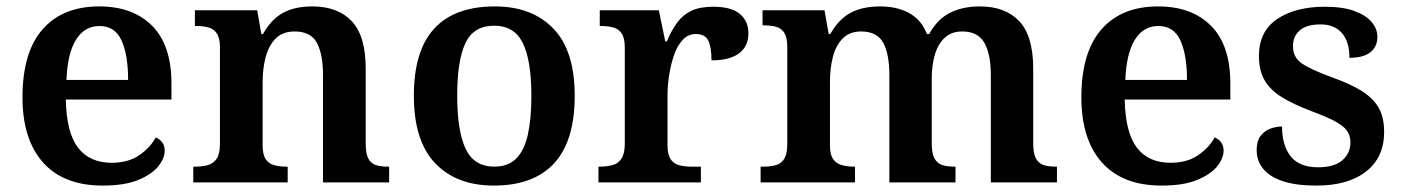

<svg xmlns="http://www.w3.org/2000/svg" viewBox="-20 -568 4368 598"><path d="M300 10Q178 10 114 -62Q50 -134 50 -265Q50 -405 112.5 -476.5Q175 -548 289 -548Q394 -548 454 -487.5Q514 -427 514 -308V-258H185Q187 -155 223 -108Q259 -61 328 -61Q379 -61 413.5 -84.5Q448 -108 465 -140Q476 -136 484.5 -125.5Q493 -115 493 -99Q493 -75 473 -50Q453 -25 410.5 -7.5Q368 10 300 10ZM379 -319Q379 -397 358.5 -442Q338 -487 290 -487Q243 -487 216.5 -444Q190 -401 187 -319Z M582 0V-49H588Q611 -49 628 -54Q645 -59 655 -74Q665 -89 665 -119V-421Q665 -449 655.5 -463.5Q646 -478 629.5 -482.5Q613 -487 591 -487H587V-536H781L794 -462H799Q825 -508 861.5 -528Q898 -548 953 -548Q1032 -548 1075.5 -502Q1119 -456 1119 -354V-121Q1119 -90 1127 -74.5Q1135 -59 1150.5 -54Q1166 -49 1188 -49H1192V0H986V-334Q986 -399 967 -434.5Q948 -470 898 -470Q860 -470 838.5 -448Q817 -426 807.5 -390.5Q798 -355 798 -313V-115Q798 -87 807 -73Q816 -59 832.5 -54Q849 -49 871 -49H876V0Z M1518 10Q1402 10 1335.5 -59.5Q1269 -129 1269 -270Q1269 -410 1332.5 -479Q1396 -548 1521 -548Q1637 -548 1703.5 -479Q1770 -410 1770 -270Q1770 -129 1706 -59.5Q1642 10 1518 10ZM1520 -49Q1562 -49 1587.5 -74Q1613 -99 1624 -148.5Q1635 -198 1635 -270Q1635 -379 1608.5 -433.5Q1582 -488 1519 -488Q1455 -488 1429.5 -433.5Q1404 -379 1404 -270Q1404 -161 1430 -105Q1456 -49 1520 -49Z M1844 0V-49H1848Q1871 -49 1888.5 -54Q1906 -59 1916 -74.5Q1926 -90 1926 -121V-419Q1926 -449 1916.5 -463.5Q1907 -478 1890 -482.5Q1873 -487 1851 -487H1848V-536H2032L2052 -439H2057Q2071 -473 2089 -497.5Q2107 -522 2133.5 -534.5Q2160 -547 2202 -547Q2258 -547 2284.5 -524.5Q2311 -502 2311 -464Q2311 -424 2282 -402Q2253 -380 2196 -380Q2196 -421 2186 -441.5Q2176 -462 2147 -462Q2123 -462 2106 -443.5Q2089 -425 2079 -395.5Q2069 -366 2064 -333Q2059 -300 2059 -271V-116Q2059 -87 2068.5 -72.5Q2078 -58 2095 -53.5Q2112 -49 2132 -49H2163V0Z M2349 0V-49H2358Q2381 -49 2397.5 -54Q2414 -59 2423 -74Q2432 -89 2432 -119V-423Q2432 -451 2423 -465.5Q2414 -480 2397.5 -484.5Q2381 -489 2359 -489H2355V-536H2548L2561 -462H2566Q2592 -508 2629 -528Q2666 -548 2722 -548Q2756 -548 2784.5 -539Q2813 -530 2834 -511.5Q2855 -493 2867 -462H2874Q2899 -508 2938.5 -528Q2978 -548 3032 -548Q3111 -548 3154.5 -502Q3198 -456 3198 -354V-121Q3198 -90 3206.5 -74.5Q3215 -59 3230.5 -54Q3246 -49 3268 -49H3272V0H3066V-334Q3066 -399 3046 -434.5Q3026 -470 2977 -470Q2943 -470 2922 -450Q2901 -430 2891.5 -397Q2882 -364 2882 -325V-121Q2882 -90 2890.5 -74.5Q2899 -59 2914.5 -54Q2930 -49 2952 -49H2956V0H2750V-334Q2750 -399 2731 -434.5Q2712 -470 2662 -470Q2626 -470 2604.5 -448Q2583 -426 2574 -390.5Q2565 -355 2565 -313V-115Q2565 -87 2574.5 -73Q2584 -59 2601 -54Q2618 -49 2640 -49H2643V0Z M3598 10Q3476 10 3412 -62Q3348 -134 3348 -265Q3348 -405 3410.5 -476.5Q3473 -548 3587 -548Q3692 -548 3752 -487.5Q3812 -427 3812 -308V-258H3483Q3485 -155 3521 -108Q3557 -61 3626 -61Q3677 -61 3711.5 -84.5Q3746 -108 3763 -140Q3774 -136 3782.5 -125.5Q3791 -115 3791 -99Q3791 -75 3771 -50Q3751 -25 3708.5 -7.5Q3666 10 3598 10ZM3677 -319Q3677 -397 3656.5 -442Q3636 -487 3588 -487Q3541 -487 3514.5 -444Q3488 -401 3485 -319Z M4080 10Q4017 10 3976 -3.5Q3935 -17 3914.5 -42Q3894 -67 3894 -101Q3894 -129 3906.5 -145Q3919 -161 3937 -167.5Q3955 -174 3973 -174Q3973 -115 4000 -81Q4027 -47 4085 -47Q4136 -47 4161 -69Q4186 -91 4186 -124Q4186 -147 4174.5 -162Q4163 -177 4136.5 -191Q4110 -205 4064 -222Q4009 -243 3973 -265Q3937 -287 3919 -317.5Q3901 -348 3901 -394Q3901 -470 3957.5 -508.5Q4014 -547 4107 -547Q4163 -547 4199 -533.5Q4235 -520 4252.5 -499Q4270 -478 4270 -453Q4270 -423 4248.5 -405.5Q4227 -388 4183 -388Q4183 -438 4159.5 -465Q4136 -492 4093 -492Q4050 -492 4028.5 -473.5Q4007 -455 4007 -424Q4007 -390 4034 -371Q4061 -352 4129 -327Q4183 -308 4219 -286Q4255 -264 4273 -234Q4291 -204 4291 -157Q4291 -78 4235 -34Q4179 10 4080 10Z"/></svg>

Font: Noto Rashi Hebrew SemiBold
Style: Regular
Weight: 600
Version: Version 1.006